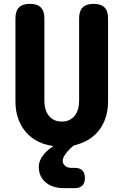

<svg xmlns="http://www.w3.org/2000/svg" viewBox="-20 -750 640 995"><path d="M60 -655Q60 -693 78.5 -711.5Q97 -730 135 -730Q173 -730 191.5 -711.5Q210 -693 210 -655V-225Q210 -204 215.5 -185Q221 -166 232 -151.5Q243 -137 260 -128.5Q277 -120 300 -120Q323 -120 340 -128.5Q357 -137 368 -151.5Q379 -166 384.5 -185Q390 -204 390 -225V-655Q390 -693 408.5 -711.5Q427 -730 465 -730Q503 -730 521.5 -711.5Q540 -693 540 -655V-224Q540 -170 522.5 -126.5Q505 -83 473.5 -53Q442 -23 398 -7Q380 0 362 4L346 18Q327 36 316 53Q305 70 305 83Q305 98 317 109Q329 120 351 120H368Q394 120 407 133.5Q420 147 420 173Q420 199 406.5 212Q393 225 367 225H312Q251 225 216 194.5Q181 164 181 115Q181 80 211 45Q230 24 257 7Q228 3 202 -6Q158 -22 126.5 -52.5Q95 -83 77.5 -126.5Q60 -170 60 -224Z"/></svg>

Font: Maple Mono ExtraBold
Style: Regular
Weight: 800
Monospace: yes
Designer: subframe7536
Version: Version 7.000